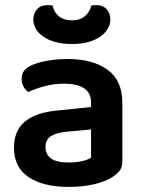

<svg xmlns="http://www.w3.org/2000/svg" viewBox="-20 -720 562 755"><path d="M250 -81Q279 -81 303 -86.5Q327 -92 338 -100V-211L241 -202Q201 -198 180 -184.5Q159 -171 159 -142Q159 -113 180.5 -97Q202 -81 250 -81ZM246 -488Q344 -488 402.5 -446Q461 -404 461 -316V-85Q461 -61 449 -47Q437 -33 419 -22Q391 -5 348 5Q305 15 250 15Q150 15 92.5 -23.5Q35 -62 35 -139Q35 -206 77.5 -241.5Q120 -277 201 -285L338 -299V-317Q338 -355 310.5 -373Q283 -391 233 -391Q194 -391 157 -381.5Q120 -372 91 -358Q80 -366 72.5 -379.5Q65 -393 65 -409Q65 -429 74.5 -441.5Q84 -454 105 -464Q134 -476 171 -482Q208 -488 246 -488ZM263 -640Q294 -640 313.5 -656Q333 -672 339 -698Q344 -699 347.5 -699.5Q351 -700 356 -700Q385 -700 399.5 -683.5Q414 -667 414 -644Q414 -625 404 -607.5Q394 -590 375 -576.5Q356 -563 328 -555Q300 -547 263 -547Q225 -547 197 -555Q169 -563 149.5 -576.5Q130 -590 120.5 -607.5Q111 -625 111 -644Q111 -667 125.5 -683.5Q140 -700 169 -700Q174 -700 178 -699.5Q182 -699 187 -698Q192 -672 211.5 -656Q231 -640 263 -640Z"/></svg>

Font: Baloo Da 2 SemiBold
Style: Regular
Weight: 600
Designer: Noopur Datye, Sulekha Rajkumar and Ek Type
Foundry: Ek Type
Version: Version 1.640;hotconv 1.0.111;makeotfexe 2.5.65597; ttfautoh